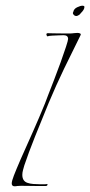

<svg xmlns="http://www.w3.org/2000/svg" viewBox="-20 -650 315 671"><path d="M31 1Q21 1 21 -9Q21 -17 28.5 -36.5Q36 -56 52 -93Q73 -140 95 -189.5Q117 -239 137 -288Q139 -294 148 -317Q157 -340 169 -371Q181 -402 192 -432.5Q203 -463 210.5 -486Q218 -509 218 -514Q218 -527 202 -527Q198 -527 186 -526.5Q174 -526 162.5 -525.5Q151 -525 146 -523Q144 -523 142.5 -528Q141 -533 146 -534Q147 -534 166 -533.5Q185 -533 204 -533Q215 -533 223.5 -533Q232 -533 237 -534Q239 -534 243 -534.5Q247 -535 251 -535Q256 -535 260 -533Q264 -531 261 -526Q232 -468 204 -410Q176 -352 150 -290Q126 -232 102.5 -173Q79 -114 65 -72Q63 -65 60.5 -56Q58 -47 58 -39Q58 -17 76 -11Q84 -8 96.5 -7Q109 -6 121 -6Q129 -6 135 -6Q141 -6 145 -7Q146 -7 146 -6Q146 0 140 0Q127 0 108 0Q89 0 70 -0.5Q51 -1 40 0Q37 1 31 1ZM247 -594Q241 -594 237 -599Q233 -604 236 -608Q238 -619 249.5 -624.5Q261 -630 268 -630Q275 -630 275 -626Q275 -619 269 -611.5Q263 -604 258 -599Q251 -594 247 -594Z"/></svg>

Font: Explora
Style: Regular
Weight: 400
Designer: Robert E. Leuschke
Foundry: Robert E. Leuschke
Version: Version 1.010